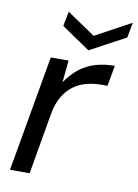

<svg xmlns="http://www.w3.org/2000/svg" viewBox="-81 -754 582 809"><g transform="rotate(10 210.5 -350.0)"><path d="M19 0 106 -496H182L173 -403H174Q199 -440 229 -463Q259 -486 296 -497Q333 -508 378 -508L362 -420H340Q304 -420 273 -412Q242 -404 217 -385.5Q192 -367 174.5 -337.5Q157 -308 149 -265L103 0ZM421 -700 409 -635 257 -553 135 -636 147 -699 268 -617Z"/></g></svg>

Font: DM Sans 28pt
Style: Italic
Weight: 400
Italic angle: -10°
Version: Version 4.004;gftools[0.9.30]